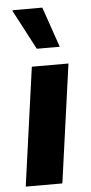

<svg xmlns="http://www.w3.org/2000/svg" viewBox="-54 -793 391 825"><g transform="rotate(-5 141.5 -380.0)"><path d="M23 0 94 -511H252L181 0ZM122 -586 32 -757 34 -760H161L221 -586Z"/></g></svg>

Font: Chivo Medium
Style: Bold Italic
Weight: 700
Italic angle: -8.05°
Version: Version 2.002